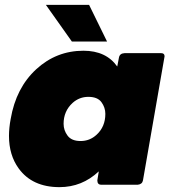

<svg xmlns="http://www.w3.org/2000/svg" viewBox="-20 -761 706 791"><path d="M312 -180Q350 -180 378 -206Q414 -239 414 -292Q414 -318 398 -340Q382 -362 344 -362Q307 -362 279 -337Q242 -303 242 -251Q242 -224 258.5 -202Q275 -180 312 -180ZM225 10Q113 10 57 -67Q17 -122 17 -201Q17 -234 24 -271Q46 -399 129 -475.5Q212 -552 324 -552Q417 -552 463 -487Q467 -506 470 -523.5Q473 -541 493 -542H644Q658 -542 658 -529L569 -18Q566 -2 548 0H397Q381 0 381 -18L387 -55Q318 10 225 10ZM421 -590H276L169 -741H347Z"/></svg>

Font: YamahaIndonesia935. App Black
Style: Italic
Weight: 900
Italic angle: -10°
Designer: Dalton Maag Ltd
Foundry: Dalton Maag Ltd
Version: Version 1.002; January 01, 2024; Regular/Italic